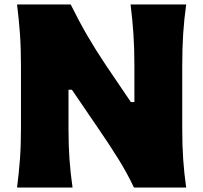

<svg xmlns="http://www.w3.org/2000/svg" viewBox="-20 -838 907 858"><path d="M56.2 0Q64.5 -64.9 69.1 -126.2Q73.7 -187.5 73.7 -265.1V-543.9Q73.7 -624 69.1 -687.5Q64.5 -751 56.2 -817.9H295.9Q333.5 -742.2 370.8 -678Q408.2 -613.8 452.1 -548.3L564.9 -381.8H580.6V-543.9Q580.6 -624 576.2 -687.5Q571.8 -751 563.5 -817.9H812Q802.7 -751 798.6 -687.5Q794.4 -624 794.4 -543.9V-265.1Q794.4 -187.5 798.6 -126.2Q802.7 -64.9 812 0H578.6Q547.9 -64.9 508.5 -128.2Q469.2 -191.4 416.5 -268.1L301.3 -437H286.1V-265.1Q286.1 -187.5 290.5 -126.2Q294.9 -64.9 304.2 0Z"/></svg>

Font: Pinar-DS1-FD ExtraBold
Style: Regular
Weight: 800
Designer: Amin Abedi
Version: Version 2.000